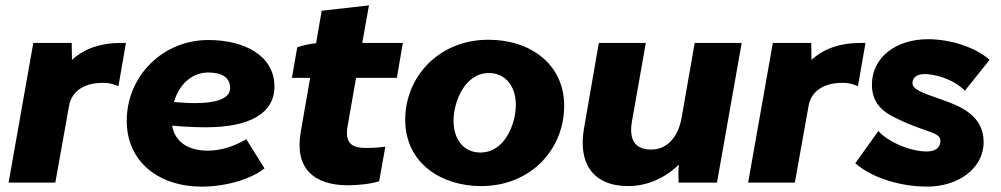

<svg xmlns="http://www.w3.org/2000/svg" viewBox="-20 -680 3727 715"><path d="M12 0H186L237 -285C246 -340 295 -376 377 -371C392 -370 410 -364 421 -359L449 -520H428C358 -520 296 -501 248 -457L247 -520H104Z M731 15C826 15 918 -15 965 -53L897 -162C858 -138 808 -119 753 -119C684 -119 632 -149 621 -212C666 -208 708 -206 746 -206C909 -206 1002 -257 1002 -358C1002 -473 890 -531 756 -531C585 -531 452 -396 452 -230C452 -78 571 15 731 15ZM628 -300C646 -364 693 -410 756 -410C804 -410 837 -393 837 -352C837 -310 778 -296 707 -296C681 -296 654 -298 628 -300Z M1276 10C1314 10 1360 5 1392 -5L1415 -134C1398 -131 1368 -129 1345 -129C1298 -129 1263 -140 1274 -208L1306 -390H1458L1480 -520H1329L1354 -660L1178 -640L1157 -519C1133 -517 1105 -510 1087 -504L1067 -390H1135L1100 -189C1076 -53 1149 10 1276 10Z M1771 13C1960 13 2081 -127 2081 -286C2081 -442 1954 -532 1799 -532C1613 -532 1489 -393 1489 -234C1489 -70 1627 13 1771 13ZM1769 -112C1708 -112 1669 -159 1669 -231C1669 -298 1709 -408 1801 -408C1858 -408 1901 -364 1901 -289C1901 -221 1861 -112 1769 -112Z M2320 13C2391 13 2458 -18 2508 -67C2506 -45 2506 -20 2507 0H2650L2742 -520H2567L2518 -240C2505 -168 2463 -123 2405 -123C2331 -123 2325 -178 2333 -226L2385 -520H2210L2155 -203C2132 -73 2187 13 2320 13Z M2766 0H2940L2991 -285C3000 -340 3049 -376 3131 -371C3146 -370 3164 -364 3175 -359L3203 -520H3182C3112 -520 3050 -501 3002 -457L3001 -520H2858Z M3432 15C3549 15 3643 -53 3643 -151C3643 -248 3560 -284 3487 -309C3423 -332 3378 -345 3378 -370C3378 -393 3396 -406 3432 -404C3484 -400 3543 -375 3573 -342L3665 -457C3611 -506 3516 -534 3436 -534C3316 -534 3227 -466 3227 -365C3227 -295 3269 -262 3319 -239C3428 -185 3482 -190 3482 -155C3482 -129 3462 -116 3431 -116C3368 -116 3287 -152 3251 -192L3165 -72C3239 -8 3353 15 3432 15Z"/></svg>

Font: Fixel Display 20240404 ExBold
Style: Italic
Weight: 800
Italic angle: -10°
Designer: AlfaBravo + MacPaw
Foundry: Kyrylo Tkachov, Marchela Mozhyna, Serhii Makarenko, Maria Weinstein, Zakhar Kryvoshyya
Version: Version 1.211;Glyphs 3.2 (3225)